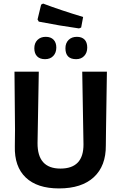

<svg xmlns="http://www.w3.org/2000/svg" viewBox="-20 -1045 678 1074"><path d="M221 -1025Q319 -988 445 -950L434 -891L422 -886Q314 -901 197 -924L190 -936L210 -1019ZM410 -839Q438 -839 453 -823.5Q468 -808 468 -779Q468 -750 451 -732Q434 -714 406 -714Q346 -714 346 -775Q346 -804 363.5 -821.5Q381 -839 410 -839ZM236 -839Q264 -839 279.5 -823Q295 -807 295 -779Q295 -750 278 -732Q261 -714 232 -714Q203 -714 187.5 -730Q172 -746 172 -775Q172 -804 189.5 -821.5Q207 -839 236 -839ZM578 -644 573 -317 572 -232Q573 -117 505 -54Q437 9 310 9Q188 9 124 -52Q60 -113 63 -227L64 -320L61 -644H197L190 -245Q189 -102 318 -102Q448 -102 447 -238L440 -644Z"/></svg>

Font: Alegreya Sans
Style: Bold
Weight: 700
Designer: Juan Pablo del Peral
Foundry: Huerta Tipografica
Version: Version 2.007